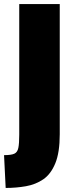

<svg xmlns="http://www.w3.org/2000/svg" viewBox="-43 -748 369 948"><path d="M-23 18Q12 18 27.5 11Q43 4 47.5 -17.5Q52 -39 52 -83V-728H252V-85Q252 5 230 58.5Q208 112 170.5 137.5Q133 163 85 171.5Q37 180 -15 180Z"/></svg>

Font: Murecho Black
Style: Regular
Weight: 900
Designer: Neil Summerour
Foundry: Positype
Version: Version 1.010; ttfautohint (v1.8.3)